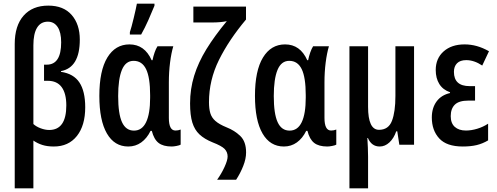

<svg xmlns="http://www.w3.org/2000/svg" viewBox="-20 -796 2734 1056"><path d="M245.6 -765.1Q329.6 -765.1 374.3 -713.6Q418.9 -662.1 418.9 -578.1Q418.9 -424.3 315.4 -404.8V-400.9Q384.8 -390.6 416.7 -342.5Q448.7 -294.4 448.7 -206.1Q448.7 -105.5 402.8 -47.9Q356.9 9.8 275.9 9.8Q239.7 9.8 212.9 1.2Q186 -7.3 163.6 -22.9V239.7H61V-553.7Q61 -654.8 109.9 -710Q158.7 -765.1 245.6 -765.1ZM243.2 -676.8Q204.1 -676.8 183.8 -643.6Q163.6 -610.4 163.6 -546.9V-113.8Q179.7 -99.1 204.3 -90.1Q229 -81.1 250.5 -81.1Q344.7 -81.1 344.7 -216.3Q344.7 -282.2 319.1 -316.9Q293.5 -351.6 242.7 -351.6H222.2V-440.4H237.3Q316.4 -440.4 316.4 -563Q316.4 -618.7 296.9 -647.7Q277.3 -676.8 243.2 -676.8Z M685.5 9.8Q609.4 9.8 567.9 -62Q526.4 -133.8 526.4 -268.6Q526.4 -407.2 570.3 -479.5Q614.3 -551.8 691.9 -551.8Q775.4 -551.8 814 -464.8H818.8Q823.2 -486.8 830.3 -507.3Q837.4 -527.8 846.2 -541.5H933.1Q921.9 -503.9 915.3 -451.9Q908.7 -399.9 908.7 -342.8V-147.5Q908.7 -78.1 944.8 -78.1Q960.4 -78.1 973.6 -83.5V-0.5Q967.8 3.4 951.4 6.6Q935.1 9.8 924.3 9.8Q877.4 9.8 852.1 -10Q826.7 -29.8 814.9 -76.2H808.1Q788.1 -35.2 756.8 -12.7Q725.6 9.8 685.5 9.8ZM716.8 -77.6Q761.2 -77.6 783.4 -123.8Q805.7 -169.9 805.7 -258.8V-272.5Q805.7 -370.1 783.4 -415.8Q761.2 -461.4 714.8 -461.4Q670.9 -461.4 650.4 -411.4Q629.9 -361.3 629.9 -267.6Q629.9 -169.9 651.1 -123.8Q672.4 -77.6 716.8 -77.6ZM694.3 -606V-619.1Q698.2 -629.9 703.9 -651.4Q709.5 -672.9 715.6 -697.5Q721.7 -722.2 726.3 -743.7Q731 -765.1 732.9 -775.9H829.6V-764.6Q814.9 -728 795.9 -685.3Q776.9 -642.6 756.3 -606Z M1333.5 42.5Q1333.5 77.6 1317.6 117.4Q1301.8 157.2 1278.8 192.4H1174.3Q1197.8 159.7 1214.8 122.6Q1231.9 85.4 1231.9 64.9Q1231.9 40.5 1215.6 23.4Q1199.2 6.3 1148.9 -13.2Q1104.5 -31.2 1077.4 -56.4Q1050.3 -81.5 1037.8 -122.1Q1025.4 -162.6 1025.4 -227.1Q1025.4 -306.6 1047.9 -379.4Q1070.3 -452.1 1115.2 -525.4Q1160.2 -598.6 1227.5 -679.7Q1193.8 -672.4 1146.5 -672.4H1043.5V-759.8H1333V-688.5Q1239.3 -577.1 1184.3 -466.3Q1129.4 -355.5 1129.4 -233.9Q1129.4 -198.2 1136.7 -173.6Q1144 -148.9 1164.8 -130.6Q1185.5 -112.3 1226.1 -95.7Q1270 -78.6 1301.8 -47.9Q1333.5 -17.1 1333.5 42.5Z M1541.5 9.8Q1465.3 9.8 1423.8 -62Q1382.3 -133.8 1382.3 -268.6Q1382.3 -407.2 1426.3 -479.5Q1470.2 -551.8 1547.9 -551.8Q1631.3 -551.8 1669.9 -464.8H1674.8Q1679.2 -486.8 1686.3 -507.3Q1693.4 -527.8 1702.1 -541.5H1789.1Q1777.8 -503.9 1771.2 -451.9Q1764.6 -399.9 1764.6 -342.8V-147.5Q1764.6 -78.1 1800.8 -78.1Q1816.4 -78.1 1829.6 -83.5V-0.5Q1823.7 3.4 1807.4 6.6Q1791 9.8 1780.3 9.8Q1733.4 9.8 1708 -10Q1682.6 -29.8 1670.9 -76.2H1664.1Q1644 -35.2 1612.8 -12.7Q1581.5 9.8 1541.5 9.8ZM1572.8 -77.6Q1617.2 -77.6 1639.4 -123.8Q1661.6 -169.9 1661.6 -258.8V-272.5Q1661.6 -370.1 1639.4 -415.8Q1617.2 -461.4 1570.8 -461.4Q1526.9 -461.4 1506.3 -411.4Q1485.8 -361.3 1485.8 -267.6Q1485.8 -169.9 1507.1 -123.8Q1528.3 -77.6 1572.8 -77.6Z M2257.3 -541.5V0H2176.3L2165 -73.7H2159.2Q2146 -35.2 2121.8 -12.7Q2097.7 9.8 2068.4 9.8Q2023.4 9.8 2003.4 -37.1H2000.5Q2002 -11.2 2003.2 15.1Q2004.4 41.5 2004.4 65.9V239.7H1901.9V-541.5H2004.4V-208.5Q2004.4 -82 2064.5 -82Q2116.7 -82 2135.7 -131.3Q2154.8 -180.7 2154.8 -268.6V-541.5Z M2592.8 -322.3V-242.7H2555.7Q2504.4 -242.7 2481.7 -220.5Q2459 -198.2 2459 -157.2Q2459 -118.2 2481.4 -98.1Q2503.9 -78.1 2542.5 -78.1Q2572.3 -78.1 2604.7 -87.9Q2637.2 -97.7 2664.6 -115.7V-23.9Q2634.3 -5.9 2601.6 2Q2568.8 9.8 2525.4 9.8Q2436.5 9.8 2395.8 -34.7Q2355 -79.1 2355 -149.9Q2355 -202.1 2381.1 -237.8Q2407.2 -273.4 2455.1 -284.2V-288.6Q2416 -302.2 2396.2 -334Q2376.5 -365.7 2376.5 -411.1Q2376.5 -474.6 2419.9 -513.2Q2463.4 -551.8 2535.2 -551.8Q2569.3 -551.8 2602.1 -542.7Q2634.8 -533.7 2669.4 -514.2L2632.3 -435.5Q2587.9 -465.3 2544.4 -465.3Q2510.7 -465.3 2493.7 -448Q2476.6 -430.7 2476.6 -400.9Q2476.6 -322.3 2563 -322.3Z"/></svg>

Font: Open Sans Condensed SemiBold
Style: Regular
Weight: 600
Width: 3
Designer: Monotype Design Team
Foundry: Monotype Imaging Inc.
Version: Version 3.000; ttfautohint (v1.8.4)